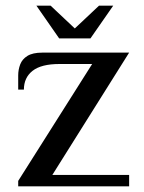

<svg xmlns="http://www.w3.org/2000/svg" viewBox="-20 -655 506 675"><path d="M44 0V-19L304 -430H189Q125 -430 94.5 -406Q64 -382 64 -340H44V-390Q44 -410 51 -428.5Q58 -447 76.5 -458.5Q95 -470 129 -470H434L164 -40H434V0ZM188 -520 108 -635H158L243 -555L328 -635H378L298 -520Z"/></svg>

Font: El Messiri
Style: Regular
Weight: 400
Designer: Mohamed Gaber
Foundry: Kief Type Foundry
Version: Version 2.020